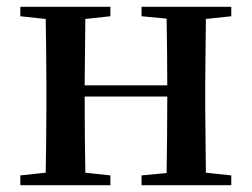

<svg xmlns="http://www.w3.org/2000/svg" viewBox="-20 -547 744 567"><path d="M398 -499 472 -492C473 -437 474 -356 474 -295H230L232 -491L306 -499V-527H40V-499L115 -491C116 -435 117 -351 117 -296V-232C117 -177 116 -93 115 -37L40 -29V0H306V-29L232 -37C231 -93 230 -181 230 -262H474C474 -180 473 -93 472 -36L398 -29V0H663V-29L588 -37L586 -232V-296L588 -491L663 -499V-527H398Z"/></svg>

Font: Noto Serif CJK SC SemiBold
Style: Regular
Weight: 600
Designer: Ryoko NISHIZUKA 西塚涼子 (kana & ideographs); Frank Grießhammer (Latin, Greek & Cyrillic); Wenlong ZHANG 张文龙 (bopomofo); San
Foundry: Adobe
Version: Version 2.001;hotconv 1.1.0;makeotfexe 2.6.0